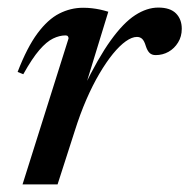

<svg xmlns="http://www.w3.org/2000/svg" viewBox="-20 -487 500 507"><path d="M161 -385.5Q161 -389 159.2 -391.2Q157.5 -393.5 153 -393.5Q137 -393.5 120 -385.2Q103 -377 84 -355Q65 -333 41.5 -291L26.5 -297Q51.5 -362 79 -399Q106.5 -436 136.5 -451.2Q166.5 -466.5 199.5 -466.5Q212 -466.5 222.8 -465.2Q233.5 -464 244 -461.8Q254.5 -459.5 266 -456L203 -250.5L200.5 -254.5Q239 -334 272.5 -380.5Q306 -427 337 -447Q368 -467 398 -467Q429.5 -467 444.8 -451.5Q460 -436 460 -411Q460 -390.5 450.2 -374.8Q440.5 -359 425 -350.2Q409.5 -341.5 391 -341.5Q381 -341.5 375 -347.2Q369 -353 365 -365.5Q361 -379 355.5 -384.2Q350 -389.5 341.5 -389.5Q328.5 -389.5 312.2 -378Q296 -366.5 278.2 -344.8Q260.5 -323 242.5 -292.5Q224.5 -262 208 -224Q191.5 -186 177.5 -141.5L132 0H39.5Z"/></svg>

Font: Newsreader 36pt Medium
Style: Italic
Weight: 500
Italic angle: -17°
Designer: Hugues Gentile
Foundry: Production Type
Version: Version 1.003